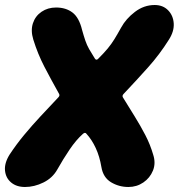

<svg xmlns="http://www.w3.org/2000/svg" viewBox="-47 -722 715 767"><path d="M53 25Q19 25 -2.5 7Q-24 -11 -27 -40.5Q-30 -70 -9 -104Q18 -145 49.5 -183Q81 -221 115.5 -258Q150 -295 186 -333Q193 -340 189 -347Q157 -404 130.5 -455Q104 -506 86 -564Q75 -600 84.5 -629Q94 -658 119 -675Q144 -692 177 -692Q216 -692 242.5 -672Q269 -652 281 -602Q288 -577 294 -559.5Q300 -542 309 -526Q318 -510 332 -488Q338 -479 346 -488Q369 -511 383.5 -528.5Q398 -546 410 -565.5Q422 -585 437 -612Q456 -647 492 -674.5Q528 -702 571 -702Q604 -702 624.5 -681Q645 -660 647 -628.5Q649 -597 628 -564Q591 -505 545.5 -454Q500 -403 447 -347Q440 -340 444 -333Q468 -294 491 -257Q514 -220 533.5 -182.5Q553 -145 565 -104Q576 -70 564 -40.5Q552 -11 525.5 7Q499 25 466 25Q428 25 396.5 6Q365 -13 358 -55Q351 -97 335.5 -130.5Q320 -164 298 -188Q293 -195 284 -187Q257 -163 231 -124.5Q205 -86 182 -45Q163 -11 126.5 7Q90 25 53 25Z"/></svg>

Font: Winky Sans Black
Style: Italic
Weight: 900
Italic angle: -8.97852°
Designer: Simon Atzbach
Foundry: typofactur
Version: Version 1.205